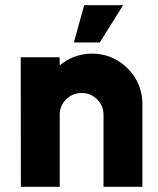

<svg xmlns="http://www.w3.org/2000/svg" viewBox="-20 -721 610 741"><path d="M529.5 -319.5V0H379.5V-277.5Q379.5 -313 354.8 -337.5Q330 -362 295 -362Q260 -362 235.2 -337.5Q210.5 -313 210.5 -277.5V0H60.5L60 -500H210L210.5 -468.5Q235.5 -490 267.5 -502Q299.5 -514 335 -514Q389 -514 433 -487.8Q477 -461.5 503.2 -417.5Q529.5 -373.5 529.5 -319.5ZM265 -557 305 -701H455L365 -557Z"/></svg>

Font: Urbanist Black
Style: Regular
Weight: 900
Designer: Corey Hu
Foundry: Corey Hu
Version: Version 1.330; ttfautohint (v1.8.4.7-5d5b)